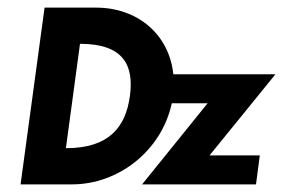

<svg xmlns="http://www.w3.org/2000/svg" viewBox="-20 -484 743 504"><path d="M321 -232C310 -151 267 -95 153 -95L190 -369C304 -369 332 -313 321 -232ZM97 -464 34 0H169C291 0 404 -88 431 -213H525L353 0H652L662 -76H530L703 -289H435C424 -394 341 -464 232 -464Z"/></svg>

Font: Hussar Tani
Style: Kurs
Weight: 700
Foundry: Cannot Into Space Fonts
Version: Version 0.92